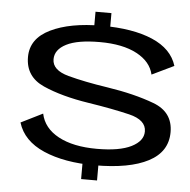

<svg xmlns="http://www.w3.org/2000/svg" viewBox="-52 -749 815 823"><g transform="rotate(5 356.0 -338.0)"><path d="M326 -614.5H394.5V-697.5H326ZM327 22.5H395.5V-58H327ZM380.5 -41.5Q529 -41.5 610.2 -84Q691.5 -126.5 691.5 -211Q691.5 -297.5 607 -329.2Q522.5 -361 404.5 -379Q305 -394 234.8 -413Q164.5 -432 164.5 -479Q164.5 -520.5 212.5 -545Q260.5 -569.5 356 -569.5Q455 -569.5 515.5 -537.2Q576 -505 588.5 -450L683 -495.5Q661 -567.5 576.5 -603.8Q492 -640 358 -640Q222 -640 138.2 -599.2Q54.5 -558.5 54.5 -479Q54.5 -394.5 134 -359Q213.5 -323.5 331 -305.5Q434 -289.5 507.8 -271.8Q581.5 -254 581.5 -204.5Q581.5 -163.5 530.8 -138Q480 -112.5 383 -112.5Q280.5 -112.5 217 -146.8Q153.5 -181 140.5 -243L47 -196.5Q70.5 -119 159.8 -80.2Q249 -41.5 380.5 -41.5Z"/></g></svg>

Font: Anybody Expanded
Style: Regular
Weight: 400
Width: 7
Version: Version 1.113;gftools[0.9.25]